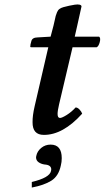

<svg xmlns="http://www.w3.org/2000/svg" viewBox="-20 -593 468 858"><path d="M134.8 -118.2 195.8 -381.8H121.1Q115.2 -381.8 115.2 -383.8Q115.2 -393.6 120.1 -409.2Q124 -425.3 147.9 -425.8L206.1 -429.2L219.2 -479Q221.2 -485.8 224.1 -500.5Q227.1 -515.1 229 -522Q231 -528.8 234.9 -538.3Q238.8 -547.9 245.8 -553Q252.9 -558.1 263.2 -561Q278.3 -564.9 289.1 -567.4Q299.8 -569.8 314 -572Q328.1 -574.2 336.2 -572Q344.2 -569.8 344.2 -564Q344.2 -563 324.2 -474.1L314 -429.2H422.9Q430.7 -423.3 425.8 -404.8Q420.9 -386.2 412.1 -381.8H304.2L244.1 -127Q237.3 -98.1 237.3 -84Q237.3 -65.9 248 -65.9Q256.8 -65.9 278.3 -79.3Q299.8 -92.8 317.9 -112.8Q326.7 -112.8 335.4 -103.5Q344.2 -94.2 347.2 -85Q261.2 10.3 175.8 9.8Q125 9.8 125.5 -46.9Q125 -76.2 134.8 -118.2ZM206.1 53.2Q255.9 53.2 255.9 113.8Q255.9 130.9 252 146Q242.2 193.8 209.5 214.4Q176.8 234.9 122.1 245.1V220.2Q202.1 201.2 208 170.9Q209 168 209 164.1Q209 144 179.2 142.1Q164.1 140.1 152.6 132.1Q141.1 124 141.1 109.9Q141.1 106 142.1 104Q146 83 164.1 68.1Q182.1 53.2 206.1 53.2Z"/></svg>

Font: Linux Libertine
Style: Semibold Italic
Weight: 600
Italic angle: -11.5°
Designer: Philipp H. Poll
Foundry: Philipp H. Poll
Version: Version 5.1.2 ; ttfautohint (v0.9)